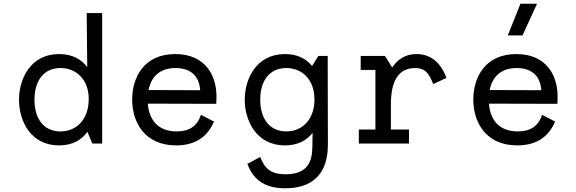

<svg xmlns="http://www.w3.org/2000/svg" viewBox="-20 -770 3090 1030"><path d="M297 -480C143 -480 82 -346 82 -235C82 -123 143 10 297 10C370 10 418 -20 449 -63L475 0H528V-700H445L448 -410C417 -451 369 -480 297 -480ZM304 -405C392 -405 456 -340 456 -240C456 -130 392 -65 304 -65C216 -65 165 -131 165 -235C165 -339 216 -405 304 -405Z M689 -236C689 -117 754 10 925 10C1039 10 1098 -47 1128 -118L1058 -154C1038 -93 995 -65 928 -65C832 -65 780 -122 773 -214L1140 -213L1141 -235C1147 -361 1084 -480 920 -480C752 -480 689 -354 689 -236ZM777 -287C791 -360 839 -405 922 -405C997 -405 1048 -368 1054 -286Z M1739 6 1738 -470H1688L1654 -416C1623 -454 1577 -480 1509 -480C1354 -480 1293 -346 1293 -235C1293 -124 1354 10 1509 10C1579 10 1626 -18 1657 -57L1656 4C1655 64 1655 165 1512 165C1433 165 1400 134 1376 72L1307 109C1342 203 1410 240 1511 240C1650 240 1739 169 1739 6ZM1516 -405C1604 -405 1667 -340 1667 -236C1667 -132 1604 -65 1516 -65C1428 -65 1376 -131 1376 -235C1376 -339 1427 -405 1516 -405Z M2045 -470H1915V-395H1994V-75H1905V0H2174V-75H2077V-212C2077 -294 2095 -405 2206 -405C2259 -405 2280 -380 2304 -319L2375 -352C2341 -444 2282 -480 2214 -480C2153 -480 2112 -450 2084 -408Z M2772 -750 2704 -580H2783L2861 -750ZM2519 -236C2519 -117 2584 10 2755 10C2869 10 2928 -47 2958 -118L2888 -154C2868 -93 2825 -65 2758 -65C2662 -65 2610 -122 2603 -214L2970 -213L2971 -235C2977 -361 2914 -480 2750 -480C2582 -480 2519 -354 2519 -236ZM2607 -287C2621 -360 2669 -405 2752 -405C2827 -405 2878 -368 2884 -286Z"/></svg>

Font: Necto Mono
Style: Regular
Weight: 400
Designer: Marco Condello
Foundry: Collletttivo
Version: Version 1.300;Glyphs 3.2 (3217)